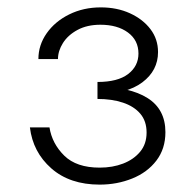

<svg xmlns="http://www.w3.org/2000/svg" viewBox="-20 -490 513 520"><path d="M244 -235Q323 -235 365.5 -267Q408 -299 408 -349Q408 -384 387.5 -411Q367 -438 332 -454Q297 -470 253 -470Q206 -470 167.5 -451Q129 -432 106.5 -400Q84 -368 84 -330H137Q137 -352 150.5 -373.5Q164 -395 190 -409Q216 -423 252 -423Q298 -423 326.5 -402Q355 -381 355 -345Q355 -311 327 -289.5Q299 -268 244 -268ZM250 10Q297 10 338 -6.5Q379 -23 403.5 -55Q428 -87 428 -132Q428 -194 379.5 -224.5Q331 -255 244 -255V-222Q283 -222 313 -212Q343 -202 360 -182Q377 -162 377 -131Q377 -100 359.5 -79Q342 -58 313.5 -47Q285 -36 250 -36Q187 -36 154 -68.5Q121 -101 114 -145H61Q69 -78 119 -34Q169 10 250 10Z"/></svg>

Font: Jost Light
Style: Regular
Weight: 300
Version: Version 3.710